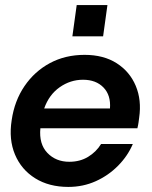

<svg xmlns="http://www.w3.org/2000/svg" viewBox="-20 -724 597 756"><path d="M249 12Q173 12 118.5 -22Q64 -56 39 -115.5Q14 -175 26 -251Q37 -327 76.5 -385Q116 -443 176.5 -475.5Q237 -508 313 -508Q388 -508 439.5 -475Q491 -442 514.5 -386Q538 -330 528 -261Q527 -253 525.5 -242Q524 -231 521 -219H139Q133 -157 166.5 -122Q200 -87 253 -87Q295 -87 327 -106.5Q359 -126 378 -157H503Q483 -110 445 -71.5Q407 -33 357 -10.5Q307 12 249 12ZM307 -410Q257 -410 215 -380.5Q173 -351 154 -297H413Q417 -349 387.5 -379.5Q358 -410 307 -410ZM265 -581 282 -704H403L386 -581Z"/></svg>

Font: Host Grotesk SemiBold
Style: Italic
Weight: 600
Italic angle: -8°
Designer: Doğukan Karapınar based on Poppins by Indian Type Foundry, Jonny Pinhorn
Foundry: Element Type
Version: Version 1.001; ttfautohint (v1.8.4.7-5d5b)